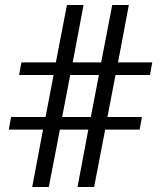

<svg xmlns="http://www.w3.org/2000/svg" viewBox="-20 -743 640 763"><path d="M373 -445H259L227 -278H341ZM585 -495 576 -445H439L407 -278H544L535 -228H398L354 0H288L331 -228H218L174 0H108L151 -228H15L24 -278H161L193 -445H56L65 -495H202L246 -723H312L269 -495H382L426 -723H492L449 -495Z"/></svg>

Font: Edlo
Style: Regular
Weight: 400
Monospace: yes
Version: Version 0.01